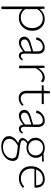

<svg xmlns="http://www.w3.org/2000/svg" viewBox="1118 -1660 831 3108"><g transform="rotate(90 1534.0 -106.5)"><path d="M289 -414Q374 -414 426.5 -357.5Q479 -301 479 -214Q479 -119 418.5 -57Q358 5 267 5Q178 5 128 -57V284L86 289V-407L121 -414L127 -334Q189 -414 289 -414ZM264 -27Q339 -27 387 -78.5Q435 -130 435 -211Q435 -286 392.5 -334.5Q350 -383 280 -383Q183 -383 128 -293V-101Q176 -27 264 -27Z M937 -62 959 -51Q933 4 882 4Q853 4 834.5 -14.5Q816 -33 812 -67Q733 4 669 4Q627 4 600.5 -20Q574 -44 574 -84Q574 -157 680 -188L812 -227L813 -292Q814 -383 741 -383Q701 -383 666.5 -355Q632 -327 624 -276L584 -279Q591 -336 641.5 -375.5Q692 -415 751 -415Q801 -415 826.5 -384Q852 -353 851 -296L848 -86Q848 -28 888 -28Q919 -28 937 -62ZM619 -88Q619 -61 636 -45.5Q653 -30 681 -30Q729 -30 811 -95L812 -198L691 -159Q650 -146 634.5 -128.5Q619 -111 619 -88Z M1238 -415Q1286 -415 1314 -384L1295 -350Q1270 -380 1229 -380Q1148 -380 1085 -273V0H1043V-407L1078 -414L1084 -314Q1151 -415 1238 -415Z M1674 -72 1695 -51Q1640 7 1569 7Q1514 7 1482 -26Q1450 -59 1450 -114V-366H1360L1363 -397L1450 -398L1456 -496L1491 -502V-398L1667 -400L1664 -366H1491V-120Q1491 -75 1513.5 -50.5Q1536 -26 1576 -26Q1632 -26 1674 -72Z M2122 -62 2144 -51Q2118 4 2067 4Q2038 4 2019.5 -14.5Q2001 -33 1997 -67Q1918 4 1854 4Q1812 4 1785.5 -20Q1759 -44 1759 -84Q1759 -157 1865 -188L1997 -227L1998 -292Q1999 -383 1926 -383Q1886 -383 1851.5 -355Q1817 -327 1809 -276L1769 -279Q1776 -336 1826.5 -375.5Q1877 -415 1936 -415Q1986 -415 2011.5 -384Q2037 -353 2036 -296L2033 -86Q2033 -28 2073 -28Q2104 -28 2122 -62ZM1804 -88Q1804 -61 1821 -45.5Q1838 -30 1866 -30Q1914 -30 1996 -95L1997 -198L1876 -159Q1835 -146 1819.5 -128.5Q1804 -111 1804 -88Z M2595 -400V-371H2496Q2536 -331 2536 -272Q2536 -207 2488.5 -163Q2441 -119 2369 -119Q2336 -119 2306 -130Q2252 -97 2252 -65Q2252 -50 2260.5 -40Q2269 -30 2291 -24Q2313 -18 2335 -14.5Q2357 -11 2400 -7Q2441 -3 2465 0.5Q2489 4 2515.5 11.5Q2542 19 2555 30Q2568 41 2577 58.5Q2586 76 2586 101Q2586 178 2518 233.5Q2450 289 2353 289Q2279 289 2231.5 255.5Q2184 222 2184 167Q2184 78 2298 14Q2215 -3 2215 -53Q2215 -102 2278 -143Q2210 -185 2210 -265Q2210 -330 2257.5 -372.5Q2305 -415 2377 -415Q2426 -415 2463 -395ZM2496 -266Q2496 -319 2461 -353Q2426 -387 2371 -387Q2318 -387 2284 -353.5Q2250 -320 2250 -268Q2250 -216 2285 -182Q2320 -148 2374 -148Q2428 -148 2462 -181.5Q2496 -215 2496 -266ZM2545 112Q2545 92 2538 78.5Q2531 65 2520.5 56Q2510 47 2486.5 41Q2463 35 2442 32Q2421 29 2381 25Q2366 24 2338 20Q2228 80 2228 159Q2228 206 2264.5 233.5Q2301 261 2361 261Q2439 261 2492 217Q2545 173 2545 112Z M3001 -82 3022 -60Q2953 4 2869 4Q2779 4 2725 -49Q2671 -102 2671 -191Q2671 -290 2730.5 -352.5Q2790 -415 2881 -415Q2949 -415 2983.5 -377Q3018 -339 3018 -272Q3018 -256 3016 -248H2716Q2710 -222 2710 -195Q2710 -120 2755 -74Q2800 -28 2875 -28Q2941 -28 3001 -82ZM2880 -384Q2826 -384 2784.5 -355Q2743 -326 2724 -275H2980Q2978 -384 2880 -384Z"/></g></svg>

Font: EauTest Light
Style: Regular
Weight: 300
Designer: Christian Thalmann (Catharsis Fonts)
Version: Version 0.001;PS 000.001;hotconv 1.0.88;makeotf.lib2.5.64775